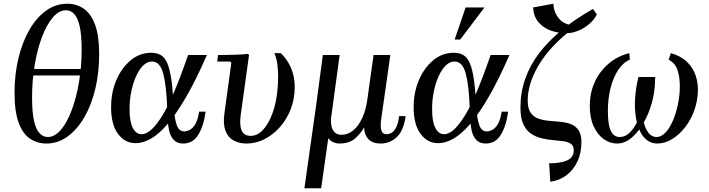

<svg xmlns="http://www.w3.org/2000/svg" viewBox="-20 -760 3806 1030"><path d="M229 10Q180 10 141 -16Q102 -42 80 -102Q58 -162 58 -262Q58 -361 79 -448Q100 -535 138 -600.5Q176 -666 227.5 -703Q279 -740 341 -740Q390 -740 429 -713.5Q468 -687 490 -627.5Q512 -568 512 -469Q512 -371 491.5 -284.5Q471 -198 433 -132Q395 -66 343 -28Q291 10 229 10ZM236 -25Q274 -25 307 -64Q340 -103 365 -170Q390 -237 404 -320.5Q418 -404 418 -493Q418 -573 407.5 -619Q397 -665 378 -685Q359 -705 334 -705Q296 -705 263 -666Q230 -627 205 -561Q180 -495 166 -411Q152 -327 152 -237Q152 -158 162.5 -111.5Q173 -65 192.5 -45Q212 -25 236 -25ZM114 -390H445L440 -355H109Z M708 8Q650 8 613 -42Q576 -92 576 -184Q576 -265 604.5 -331Q633 -397 681.5 -437Q730 -477 792 -477Q822 -477 843.5 -464Q865 -451 878.5 -418.5Q892 -386 900 -327.5Q908 -269 912 -178H877Q873 -298 856 -364Q839 -430 795 -430Q770 -430 748.5 -409Q727 -388 710.5 -352Q694 -316 684.5 -270.5Q675 -225 675 -175Q675 -107 692.5 -73.5Q710 -40 740 -40Q763 -40 789 -62Q815 -84 846.5 -133Q878 -182 913 -264Q948 -346 989 -465H1090Q1031 -330 978 -239Q925 -148 878.5 -94Q832 -40 789.5 -16Q747 8 708 8ZM963 10Q930 10 912 -9.5Q894 -29 887.5 -58.5Q881 -88 879.5 -120.5Q878 -153 877 -178H912Q917 -121 928.5 -88Q940 -55 969 -55Q982 -55 998.5 -63.5Q1015 -72 1028.5 -95.5Q1042 -119 1048 -161H1083Q1073 -85 1044 -37.5Q1015 10 963 10Z M1452 -475H1487Q1526 -435 1543.5 -390Q1561 -345 1561 -294Q1561 -229 1539.5 -174Q1518 -119 1481 -77.5Q1444 -36 1398 -13Q1352 10 1303 10Q1262 10 1232 -7Q1202 -24 1189 -60Q1176 -96 1184 -152L1221 -423L1215 -430H1145L1150 -465Q1176 -465 1203.5 -465.5Q1231 -466 1258.5 -467Q1286 -468 1310 -471L1316 -465L1271 -141Q1264 -88 1276.5 -59.5Q1289 -31 1325 -31Q1357 -31 1383.5 -56Q1410 -81 1430.5 -125Q1451 -169 1461.5 -227Q1472 -285 1472 -352Q1472 -382 1468 -414Q1464 -446 1452 -475Z M2121 -137H2156Q2146 -60 2109 -25Q2072 10 2022 10Q1980 10 1957.5 -12.5Q1935 -35 1933 -76Q1911 -38 1881 -14Q1851 10 1801 10Q1785 10 1768.5 3Q1752 -4 1741 -19L1703 250H1613L1675 -188L1712 -465H1802L1769 -221L1756 -127Q1754 -105 1758 -84.5Q1762 -64 1775 -50.5Q1788 -37 1812 -37Q1845 -37 1873.5 -59.5Q1902 -82 1922.5 -125.5Q1943 -169 1951 -229L1984 -465H2074L2024 -114Q2020 -80 2026 -60Q2032 -40 2054 -40Q2066 -40 2079.5 -47Q2093 -54 2104.5 -75Q2116 -96 2121 -137Z M2331 8Q2273 8 2236 -42Q2199 -92 2199 -184Q2199 -265 2227.5 -331Q2256 -397 2304.5 -437Q2353 -477 2415 -477Q2445 -477 2466.5 -464Q2488 -451 2501.5 -418.5Q2515 -386 2523 -327.5Q2531 -269 2535 -178H2500Q2496 -298 2479 -364Q2462 -430 2418 -430Q2393 -430 2371.5 -409Q2350 -388 2333.5 -352Q2317 -316 2307.5 -270.5Q2298 -225 2298 -175Q2298 -107 2315.5 -73.5Q2333 -40 2363 -40Q2386 -40 2412 -62Q2438 -84 2469.5 -133Q2501 -182 2536 -264Q2571 -346 2612 -465H2713Q2654 -330 2601 -239Q2548 -148 2501.5 -94Q2455 -40 2412.5 -16Q2370 8 2331 8ZM2586 10Q2553 10 2535 -9.5Q2517 -29 2510.5 -58.5Q2504 -88 2502.5 -120.5Q2501 -153 2500 -178H2535Q2540 -121 2551.5 -88Q2563 -55 2592 -55Q2605 -55 2621.5 -63.5Q2638 -72 2651.5 -95.5Q2665 -119 2671 -161H2706Q2696 -85 2667 -37.5Q2638 10 2586 10ZM2579 -720 2449 -548H2419L2478 -720Z M2932 215 2926 116Q2989 116 3023.5 100Q3058 84 3058 46Q3058 22 3042.5 11.5Q3027 1 3001.5 -2.5Q2976 -6 2945.5 -8.5Q2915 -11 2884.5 -18.5Q2854 -26 2828.5 -43Q2803 -60 2787.5 -93.5Q2772 -127 2772 -183Q2772 -264 2797.5 -337Q2823 -410 2872.5 -475Q2922 -540 2994 -599Q3066 -658 3161 -712L3182 -683Q3062 -623 2979 -544Q2896 -465 2853.5 -381Q2811 -297 2811 -221Q2811 -178 2826.5 -155.5Q2842 -133 2867.5 -124Q2893 -115 2924 -112Q2955 -109 2985.5 -106.5Q3016 -104 3041.5 -94.5Q3067 -85 3083 -62.5Q3099 -40 3099 3Q3099 60 3078 105.5Q3057 151 3019.5 179.5Q2982 208 2932 215ZM3018 -582Q2972 -582 2932 -597Q2892 -612 2867 -643Q2842 -674 2840 -720L2949 -740Q2950 -694 2979.5 -659.5Q3009 -625 3060 -625L3182 -683Q3170 -657 3143.5 -633.5Q3117 -610 3084 -596Q3051 -582 3018 -582Z M3450 -347 3431 -214Q3426 -178 3428 -144.5Q3430 -111 3439.5 -84Q3449 -57 3464.5 -41Q3480 -25 3503 -25Q3527 -25 3550 -49Q3573 -73 3590 -113Q3607 -153 3617 -201Q3627 -249 3627 -298Q3627 -345 3615 -383Q3603 -421 3567 -440L3579 -475Q3634 -459 3665.5 -428Q3697 -397 3710.5 -359Q3724 -321 3724 -280Q3724 -224 3706 -172Q3688 -120 3656.5 -79Q3625 -38 3586 -14Q3547 10 3506 10Q3474 10 3450.5 -8.5Q3427 -27 3412.5 -58Q3398 -89 3391.5 -129Q3385 -169 3386 -212Q3387 -238 3390 -264.5Q3393 -291 3397.5 -313.5Q3402 -336 3405 -347ZM3495 -347Q3495 -342 3494.5 -335.5Q3494 -329 3494 -324Q3493 -266 3476.5 -207Q3460 -148 3431.5 -99Q3403 -50 3367 -20Q3331 10 3291 10Q3252 10 3219 -13.5Q3186 -37 3165 -82Q3144 -127 3144 -192Q3144 -260 3169.5 -317.5Q3195 -375 3242.5 -416.5Q3290 -458 3356 -475L3359 -440Q3323 -425 3296.5 -385Q3270 -345 3255.5 -288Q3241 -231 3241 -163Q3241 -123 3246.5 -92Q3252 -61 3266 -43Q3280 -25 3304 -25Q3331 -25 3352.5 -43.5Q3374 -62 3390.5 -91.5Q3407 -121 3417 -153.5Q3427 -186 3431 -214L3450 -347Z"/></svg>

Font: Brygada 1918 Medium
Style: Italic
Weight: 500
Italic angle: -8°
Designer: Mateusz Machalski | Borys Kosmynka | Przemek Hoffer
Foundry: NIEPODLEGLA 2018
Version: Version 3.006